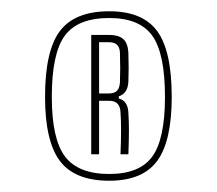

<svg xmlns="http://www.w3.org/2000/svg" viewBox="-20 -862 385 341"><path d="M174 -541Q113 -541 86.5 -576Q60 -611 60 -690Q60 -772 86.5 -807Q113 -842 174 -842Q233 -842 259 -807Q285 -772 285 -690Q285 -611 259 -576Q233 -541 174 -541ZM174 -553Q228 -553 250.5 -584Q273 -615 273 -690Q273 -767 250.5 -798.5Q228 -830 174 -830Q118 -830 95 -798.5Q72 -767 72 -690Q72 -615 95.5 -584Q119 -553 174 -553ZM142 -588V-800H174Q190 -800 198.5 -793Q207 -786 208 -768Q209 -740 208 -717Q207 -696 191 -691V-687Q207 -683 208 -662Q209 -646 209 -630Q209 -614 208 -588H194Q196 -635 194 -663Q193 -683 174 -683H156V-588ZM156 -696H173Q182 -696 187 -700Q192 -704 193 -715Q194 -739 193 -769Q192 -787 174 -787H156Z"/></svg>

Font: Big Shoulders Display Thin
Style: Regular
Weight: 100
Designer: Patric King
Foundry: XO Type Co
Version: Version 1.000; ttfautohint (v1.8.2)